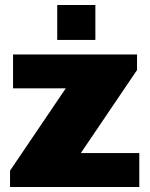

<svg xmlns="http://www.w3.org/2000/svg" viewBox="-20 -745 596 765"><path d="M20 -65 242 -393H32V-528H526V-466L302 -135H535V0H20ZM208 -725H360V-586H208Z"/></svg>

Font: Archivo Black
Style: Regular
Weight: 400
Designer: Hector Gatti
Foundry: Omnibus-Type
Version: Version 1.101; ttfautohint (v1.8)